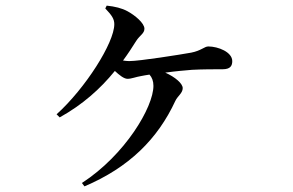

<svg xmlns="http://www.w3.org/2000/svg" viewBox="-20 -605 1040 682"><path d="M354 -575C378 -550 386 -537 386 -519C386 -453 283 -291 181 -199L192 -188C273 -233 336 -289 388 -353C403 -339 420 -325 433 -325C447 -325 463 -332 482 -335C490 -337 500 -338 511 -340C520 -330 525 -317 525 -300C525 -225 425 -55 271 45L280 57C438 -10 540 -111 603 -247C611 -264 629 -274 629 -292C629 -308 603 -331 567 -347C602 -352 638 -355 662 -357C700 -359 742 -359 771 -359C799 -359 805 -372 805 -388C805 -420 755 -440 720 -440C706 -440 695 -425 659 -418C620 -411 476 -388 439 -388C432 -388 425 -389 417 -390C434 -413 449 -436 464 -460C477 -480 493 -486 493 -503C493 -523 459 -551 433 -565C413 -576 388 -582 359 -585Z"/></svg>

Font: Source Han Serif CN SemiBold
Style: Regular
Weight: 600
Designer: Ryoko NISHIZUKA 西塚涼子 (kana & ideographs); Frank Grießhammer (Latin, Greek & Cyrillic); Wenlong ZHANG 张文龙 (bopomofo); San
Foundry: Adobe Systems Incorporated
Version: Version 1.000;PS 1;hotconv 16.6.53;makeotf.lib2.5.65590